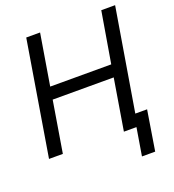

<svg xmlns="http://www.w3.org/2000/svg" viewBox="-158 -849 1036 1146"><g transform="rotate(-20 359.5 -276.5)"><path d="M19.5 0 139.6 -727.5H227.5L173.8 -403.3H561.5L616.2 -727.5H704.1L583 0H495.1L548.8 -325.2H161.1L107.4 0ZM670.9 -78.1 629.9 175.8H545.9L587.9 -78.1Z"/></g></svg>

Font: Inter Tight
Style: Italic
Weight: 400
Italic angle: -9.39999°
Designer: Rasmus Andersson
Foundry: rsms
Version: Version 3.002